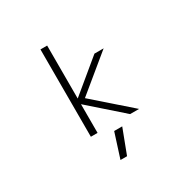

<svg xmlns="http://www.w3.org/2000/svg" viewBox="-214 -960 1427 1432"><g transform="rotate(-30 500.0 -244.5)"><path d="M557.6 50.8 477.5 261.7H420.9L488.3 50.8ZM374 -294.9 649.4 -522.5H728.5L421.9 -270.5L731.4 1H654.3L374 -246.1V1H316.4V-751H374Z"/></g></svg>

Font: GenEi Gothic M Light
Style: Regular
Weight: 300
Designer: o_tamon (Modified); [Source Han Sans]
Ryoko NISHIZUKA  (kana & ideographs); Paul D. Hunt (Latin, Greek & Cyrillic); Wenl
Version: Version 1.1a;Original Version 1.004